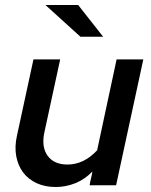

<svg xmlns="http://www.w3.org/2000/svg" viewBox="-20 -742 604 769"><path d="M38 0ZM221 -504 158 -213Q145 -154 170.5 -118.5Q196 -83 250 -83Q316 -83 369 -140Q389 -231 408 -322Q427 -413 447 -504H554Q527 -377 499.5 -252Q472 -127 445 0H339Q341 -14 344.5 -27.5Q348 -41 350 -55Q319 -23 281 -8Q243 7 203 7Q160 7 126.5 -8.5Q93 -24 72.5 -51.5Q52 -79 45 -116.5Q38 -154 48 -199Q65 -276 81 -351.5Q97 -427 114 -504ZM293 -722 393 -595H302L162 -722Z"/></svg>

Font: Rosa Sans Medium
Style: Italic
Weight: 500
Italic angle: -12°
Designer: Pentagram / MCKL
Foundry: Pentagram / MCKL
Version: Version 1.005;September 16, 2019;FontCreator 11.5.0.2425 64-